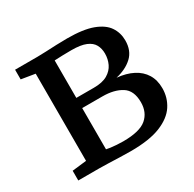

<svg xmlns="http://www.w3.org/2000/svg" viewBox="-129 -696 844 836"><g transform="rotate(-30 293.0 -278.0)"><path d="M301.2 4Q277.9 4 247.7 3Q217.4 2 189.8 1Q162.1 0 145.4 0H38.8V-48.9L110.8 -57.2V-495.4L41.6 -506.7V-555.3H154Q171 -555.3 196.9 -556.5Q222.8 -557.7 251.6 -558.9Q280.5 -560 305.5 -560Q386.4 -560 433.4 -542.5Q480.5 -524.9 500.9 -494.6Q521.2 -464.3 521.2 -426.1Q521.2 -374.6 489.6 -345.2Q457.9 -315.8 406.7 -304.2Q453.4 -299.8 487 -282.4Q520.7 -265.1 538.8 -235.6Q556.9 -206.2 556.9 -165Q556.9 -118 531.9 -79.7Q506.8 -41.3 450.8 -18.6Q394.8 4 301.2 4ZM293.9 -49.6Q377 -49.6 411.3 -78.8Q445.5 -108 445.5 -159Q445.5 -218.1 408.5 -241.3Q371.5 -264.5 312.7 -264.5H211.2V-57.2Q219 -55.3 232 -53.6Q245.1 -52 261.2 -50.8Q277.3 -49.6 293.9 -49.6ZM211.2 -315.7H299.9Q342.7 -315.7 368.1 -330.5Q393.4 -345.4 404.7 -369.3Q416 -393.3 416 -420.7Q416 -445.9 405.5 -465.2Q395.1 -484.4 369.2 -495.4Q343.2 -506.4 296.1 -506.4Q274.7 -506.4 252.9 -505.8Q231 -505.3 211.2 -504.1Z"/></g></svg>

Font: Merriweather Light
Style: Regular
Weight: 300
Designer: Eben Sorkin
Foundry: Eben Sorkin
Version: Version 2.100